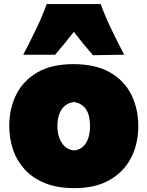

<svg xmlns="http://www.w3.org/2000/svg" viewBox="-20 -927 739 964"><path d="M353.5 17.6Q267.1 17.6 205.1 -7.8Q143.1 -33.2 103.5 -76.9Q64 -120.6 45.2 -176.5Q26.4 -232.4 26.4 -293.9Q26.4 -381.8 61.5 -452.1Q96.7 -522.5 168 -563.7Q239.3 -605 348.1 -605Q460 -605 532.2 -563.5Q604.5 -522 639.4 -451.4Q674.3 -380.9 674.3 -293.9Q674.3 -204.1 637.7 -133.8Q601.1 -63.5 529.8 -22.9Q458.5 17.6 353.5 17.6ZM352.1 -171.9Q390.6 -175.3 411.4 -208.5Q432.1 -241.7 432.1 -293.9Q432.1 -401.4 352.1 -414.6Q311.5 -410.2 289.8 -378.2Q268.1 -346.2 268.1 -293.9Q268.1 -244.1 290.3 -209.7Q312.5 -175.3 352.1 -171.9ZM446.8 -649.9Q421.4 -678.7 397.5 -708Q373.5 -737.3 350.6 -767.1Q328.1 -738.3 304.7 -709.5Q281.2 -680.7 256.8 -652.3H96.7Q129.9 -715.8 160.9 -779.8Q191.9 -843.8 214.4 -906.7H485.4Q508.3 -843.8 539.3 -779.8Q570.3 -715.8 603.5 -652.3Z"/></svg>

Font: Pinar Black
Style: Regular
Weight: 900
Designer: Amin Abedi
Version: Version 3.000